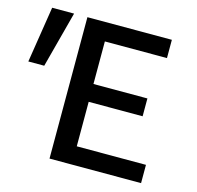

<svg xmlns="http://www.w3.org/2000/svg" viewBox="-121 -760 884 863"><g transform="rotate(15 321.0 -329.0)"><path d="M608 0H182V-658H575V-573H286V-85H608ZM216 -292V-375H537V-292ZM51 -397H-23L18 -658H120Z"/></g></svg>

Font: Ysabeau Infant SemiBold
Style: Regular
Weight: 600
Designer: Christian Thalmann (Catharsis Fonts)
Version: Version 2.002; featfreeze: ss01,ss02,lnum